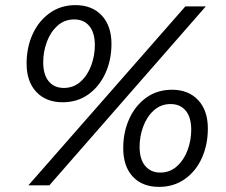

<svg xmlns="http://www.w3.org/2000/svg" viewBox="-20 -725 884 751"><path d="M84 -477Q84 -539 107.5 -591Q131 -643 174.5 -674Q218 -705 275 -705Q340 -705 378 -664.5Q416 -624 416 -553Q416 -491 392.5 -439Q369 -387 326 -356Q283 -325 225 -325Q160 -325 122 -365.5Q84 -406 84 -477ZM705 -700H785L173 0H91ZM351 -548Q351 -597 329.5 -623Q308 -649 270 -649Q232 -649 204.5 -624Q177 -599 163 -560.5Q149 -522 149 -482Q149 -433 170.5 -407Q192 -381 230 -381Q268 -381 295.5 -406Q323 -431 337 -469.5Q351 -508 351 -548ZM462 -146Q462 -208 485.5 -260Q509 -312 552 -343Q595 -374 653 -374Q717 -374 755 -333.5Q793 -293 793 -222Q793 -160 770 -108Q747 -56 703.5 -25Q660 6 602 6Q537 6 499.5 -34Q462 -74 462 -146ZM728 -217Q728 -266 706.5 -292Q685 -318 647 -318Q609 -318 581.5 -293Q554 -268 540 -229.5Q526 -191 526 -151Q526 -102 548 -76Q570 -50 607 -50Q645 -50 672.5 -75Q700 -100 714 -138.5Q728 -177 728 -217Z"/></svg>

Font: Idrija
Style: Italic
Weight: 500
Italic angle: -11.3°
Designer: Julieta Ulanovsky
Foundry: Julieta Ulanovsky
Version: Version 7.200